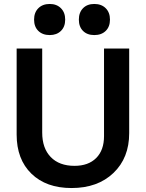

<svg xmlns="http://www.w3.org/2000/svg" viewBox="-20 -939 736 969"><path d="M513.5 -783Q492 -762 456 -762Q420 -762 399 -783Q378 -804 378 -840Q378 -876 399 -897.5Q420 -919 456 -919Q492 -919 513.5 -897.5Q535 -876 535 -840Q535 -804 513.5 -783ZM231 -762Q195 -762 173.5 -783Q152 -804 152 -840Q152 -876 173.5 -897.5Q195 -919 231 -919Q266 -919 287.5 -897.5Q309 -876 309 -840Q309 -804 287.5 -783Q266 -762 231 -762ZM341 10Q213 10 138.5 -62.5Q64 -135 64 -260V-694H193V-270Q193 -191 236 -146.5Q279 -102 356 -102Q426 -102 465.5 -141.5Q505 -181 505 -252V-694H632V-267Q632 -142 552.5 -66Q473 10 341 10Z"/></svg>

Font: Cantarell
Style: Bold
Weight: 700
Designer: Dave Crossland, Nikolaus Waxweiler, Florian Fecher, Jacques Le Bailly, Eben Sorkin, Alexei Vanyashin, Alexios Zavras, Em
Version: Version 0.303